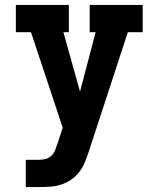

<svg xmlns="http://www.w3.org/2000/svg" viewBox="-20 -540 640 775"><path d="M84 215V105H137Q151 105 164.5 101.5Q178 98 188 88Q198 78 203 65Q208 52 212 39H213V38L233 -25L105 -410H44V-520H258V-410H236L303 -170L366 -410H342V-520H556V-410H496L338 73Q331 94 322.5 115Q314 136 300 154Q286 172 267.5 185Q249 198 227 205Q205 212 182.5 213.5Q160 215 137 215Z"/></svg>

Font: Iosevka Etoile Extrabold
Style: Regular
Weight: 800
Designer: Belleve Invis
Foundry: Belleve Invis
Version: Version 22.1.2; ttfautohint (v1.8.4)